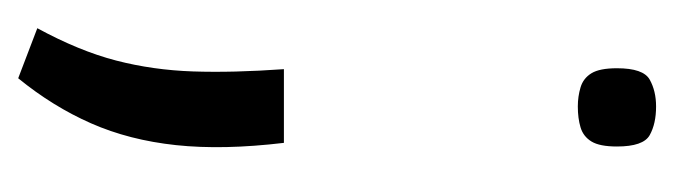

<svg xmlns="http://www.w3.org/2000/svg" viewBox="-285 -293 741 211"><g transform="rotate(90 85.5 -187.5)"><path d="M97 -452Q86 -452 76 -455Q66 -458 60.5 -467Q55 -476 55 -495Q55 -524 67.5 -531Q80 -538 97 -538Q116 -538 128.5 -531Q141 -524 141 -495Q141 -476 135.5 -467Q130 -458 120 -455Q110 -452 97 -452ZM137 -129Q145 -62 139.5 -10.5Q134 41 115.5 83Q97 125 66 163L11 142Q36 96 46.5 55.5Q57 15 58.5 -29Q60 -73 56 -129Z"/></g></svg>

Font: Matangi Medium
Style: Regular
Weight: 500
Designer: Prashant Pant
Foundry: The Graphic Ant
Version: Version 3.002